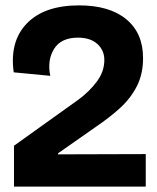

<svg xmlns="http://www.w3.org/2000/svg" viewBox="-20 -694 585 714"><path d="M32 0V-152L271 -323Q312 -353 340 -390.5Q368 -428 368 -471Q368 -507 342 -530.5Q316 -554 270 -554Q207 -554 181 -512Q155 -470 167 -412L31 -425Q15 -540 80 -607Q145 -674 274 -674Q387 -674 449.5 -622.5Q512 -571 512 -478Q512 -418 488.5 -372.5Q465 -327 425 -291Q385 -255 336 -222L196 -124V-120L522 -121V0Z"/></svg>

Font: Bricolage Grotesque 96pt Bricolage Grotesque 48pt Regular
Style: Bold
Weight: 700
Designer: Mathieu Triay
Foundry: Atelier Triay
Version: Version 1.001; ttfautohint (v1.8.4.7-5d5b);gftools[0.9.33.de